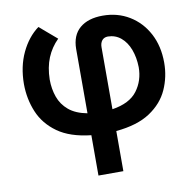

<svg xmlns="http://www.w3.org/2000/svg" viewBox="-83 -638 947 927"><g transform="rotate(-10 390.5 -174.5)"><path d="M325.7 204.1V6.3Q223.1 -4.9 162.4 -48.3Q101.6 -91.8 75 -155.8Q48.3 -219.7 47.9 -293Q48.3 -379.4 80.3 -446.8Q112.3 -514.2 164.6 -552.7L249 -480.5Q213.4 -445.3 194.3 -399.2Q175.3 -353 174.3 -293Q174.3 -247.1 188.5 -207.3Q202.6 -167.5 235.8 -139.6Q269 -111.8 325.7 -101.1V-416.5Q326.2 -483.4 366.9 -518.1Q407.7 -552.7 479.5 -552.7Q552.2 -552.7 609.6 -517.8Q667 -482.9 700 -420.9Q732.9 -358.9 732.9 -277.8Q732.9 -208.5 705.3 -147Q677.7 -85.4 615.2 -43.9Q552.7 -2.4 447.8 7.3V204.1ZM447.8 -99.6Q533.7 -112.8 570.8 -162.4Q607.9 -211.9 607.9 -277.8Q606.9 -325.7 592.3 -364.5Q577.6 -403.3 550.5 -426Q523.4 -448.7 486.3 -449.2Q467.3 -448.7 457.5 -436Q447.8 -423.3 447.8 -403.3Z"/></g></svg>

Font: Inter Display Semi Bold
Style: Regular
Weight: 600
Designer: Rasmus Andersson
Foundry: rsms
Version: Version 4.000;git-37864ae